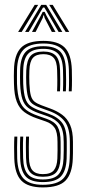

<svg xmlns="http://www.w3.org/2000/svg" viewBox="-20 -778 362 804"><path d="M159.2 6.8Q97.8 6.8 69.9 -21.2Q42 -49.2 39.8 -114.5Q39.2 -136.8 39.1 -160.4Q39 -184 40.2 -206H52.5Q51.5 -185 51.5 -160.1Q51.5 -135.2 52 -115.2Q54 -55.8 78.9 -30Q103.8 -4.2 159.2 -4.2Q219.5 -4.2 244.8 -30.4Q270 -56.5 271.8 -113.2Q272.5 -126.2 272.6 -137.2Q272.8 -148.2 272.6 -159.4Q272.5 -170.5 272.5 -183.8Q272.5 -240.8 251.2 -269Q230 -297.2 186 -313.2L149.8 -326.2Q127.5 -334.2 115.1 -343.9Q102.8 -353.5 97.2 -372.5Q91.8 -391.5 90 -427.5Q89.5 -441 89.4 -454.1Q89.2 -467.2 90 -483.2Q92 -525.5 108.1 -543.9Q124.2 -562.2 161.8 -562.2Q197.2 -562.2 213.9 -544.5Q230.5 -526.8 231.5 -484Q232 -470 232.2 -446.6Q232.5 -423.2 231.2 -395.5H219Q220.2 -422.2 220 -444.1Q219.8 -466 219.2 -483.5Q218.5 -520.5 204.6 -535.9Q190.8 -551.2 161.8 -551.2Q131.2 -551.2 117.8 -535.5Q104.2 -519.8 103 -483.2Q102.5 -468.2 102.4 -456.5Q102.2 -444.8 103 -427.5Q104.5 -394.8 109.2 -377.8Q114 -360.8 124.6 -352.4Q135.2 -344 153.5 -337.2L189.2 -324Q218.5 -313.5 240.1 -297.6Q261.8 -281.8 273.6 -254.9Q285.5 -228 285.5 -183.8Q285.5 -170.2 285.5 -159.1Q285.5 -148 285.5 -137Q285.5 -126 284.8 -113Q282.5 -51.8 255.1 -22.5Q227.8 6.8 159.2 6.8ZM159.2 -15.5Q108.5 -15.5 87.2 -39.6Q66 -63.8 64.5 -115.5Q64 -137 63.8 -158.2Q63.5 -179.5 64.8 -206H77.2Q75.8 -179 76.1 -155.9Q76.5 -132.8 76.8 -116Q78.2 -68.2 97.4 -47.4Q116.5 -26.5 159.2 -26.5Q207 -26.5 225.6 -48.2Q244.2 -70 246 -113.5Q247 -133 246.9 -148.4Q246.8 -163.8 246.8 -183.8Q246.8 -233.2 230.1 -256.2Q213.5 -279.2 179.2 -291.2L142 -304.2Q114 -314.2 97.6 -327Q81.2 -339.8 73.6 -362.9Q66 -386 64.2 -427.2Q63.5 -445.2 63.8 -456.8Q64 -468.2 64.2 -483.5Q65.2 -536.2 87.1 -560.4Q109 -584.5 161.8 -584.5Q211 -584.5 232.8 -561.5Q254.5 -538.5 256 -485.2Q256.5 -466.8 256.8 -445Q257 -423.2 255.8 -395.5H243.5Q244.8 -424.8 244.5 -446.6Q244.2 -468.5 243.8 -485.2Q242.5 -533 223 -553.2Q203.5 -573.5 161.8 -573.5Q116.5 -573.5 97.2 -552.1Q78 -530.8 77.2 -483.5Q77 -467.5 76.8 -456.5Q76.5 -445.5 77.2 -427.2Q79 -387.2 86 -366.1Q93 -345 107.5 -334.4Q122 -323.8 145.8 -315.2L182.5 -302Q222 -288.2 240.8 -262.8Q259.5 -237.2 259.5 -183.8Q259.5 -163.8 259.6 -148.2Q259.8 -132.8 259 -113.2Q257 -63 235.1 -39.2Q213.2 -15.5 159.2 -15.5ZM159.2 -37.8Q124.2 -37.8 107.2 -55.5Q90.2 -73.2 89 -116.8Q88.8 -135.8 88.4 -158.8Q88 -181.8 89.2 -206H101.5Q100.5 -185.8 100.6 -162.4Q100.8 -139 101.2 -117.5Q102 -80.8 115.8 -64.8Q129.5 -48.8 159.2 -48.8Q192.5 -48.8 205.6 -65.1Q218.8 -81.5 220.2 -114Q221.2 -132.8 221 -148.2Q220.8 -163.8 220.8 -183.8Q220.8 -225.2 208.6 -243Q196.5 -260.8 172.2 -269.2L134 -282.5Q103 -293.2 82.1 -308.6Q61.2 -324 50.4 -351.8Q39.5 -379.5 38.5 -427Q37.8 -446.5 38 -459.9Q38.2 -473.2 38.5 -483.8Q39.5 -548.5 67.5 -577.6Q95.5 -606.8 161.8 -606.8Q223 -606.8 250.8 -579Q278.5 -551.2 280.8 -486.2Q281.2 -467.8 281.4 -443.1Q281.5 -418.5 280.2 -395.5H268Q269.2 -416.8 269.1 -441.2Q269 -465.8 268.5 -485.5Q266.5 -544.5 241.6 -570.1Q216.8 -595.8 161.8 -595.8Q102.5 -595.8 77.5 -569.1Q52.5 -542.5 51.2 -483.8Q51.2 -467.8 51 -456.4Q50.8 -445 51.2 -427Q53 -382.8 61.9 -357.4Q70.8 -332 89.4 -317.9Q108 -303.8 138 -293.5L175.8 -280.2Q209 -268.8 221.4 -247Q233.8 -225.2 233.8 -183.8Q233.8 -172.8 233.9 -161.6Q234 -150.5 233.9 -138.9Q233.8 -127.2 233.2 -113.8Q231.8 -74.8 215.4 -56.2Q199 -37.8 159.2 -37.8ZM55.8 -644.2 125.2 -757.5H139.8L70.8 -644.2ZM85 -644.2 152.5 -757.5H173.5L241 -644.2H225.5L176.8 -728.2L165.8 -746.5H160.2L149 -728L100.2 -644.2ZM113.8 -644.2 150.5 -711.8 158.8 -728.2H167.2L175 -711.8L212.5 -644.2H197.2L166.8 -703L164.2 -713.5H161.5L159 -703L129 -644.2ZM255 -644.2 186.2 -757.5H200.8L270 -644.2Z"/></svg>

Font: Big Shoulders Inline Display Thin
Style: Regular
Weight: 400
Version: Version 2.002